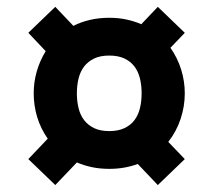

<svg xmlns="http://www.w3.org/2000/svg" viewBox="-20 -739 617 556"><path d="M118.2 -337.4Q97.7 -366.7 87.6 -400.1Q77.6 -433.6 77.6 -468.8Q77.6 -501 86.4 -532Q95.2 -563 112.3 -590.8L62 -644L140.1 -719.2L192.4 -664.1Q214.4 -675.3 240.5 -681.4Q266.6 -687.5 296.4 -687.5Q322.8 -687.5 345.7 -682.6Q368.7 -677.7 389.2 -668.9L437 -719.2L515.1 -644L473.6 -600.6Q494.1 -571.3 504.6 -537.6Q515.1 -503.9 515.1 -468.8Q515.1 -430.7 502.9 -394.3Q490.7 -357.9 467.3 -328.1L515.1 -278.3L437 -203.1L378.9 -264.2Q340.8 -250 296.4 -250Q269.5 -250 246.3 -254.9Q223.1 -259.8 202.6 -268.6L140.1 -203.1L62 -278.3ZM202.6 -468.8Q202.6 -445.8 207.5 -425.8Q212.4 -405.8 223.6 -391.1Q234.9 -376.5 252.7 -367.9Q270.5 -359.4 296.4 -359.4Q322.3 -359.4 340.3 -367.9Q358.4 -376.5 369.4 -391.1Q380.4 -405.8 385.3 -425.8Q390.1 -445.8 390.1 -468.8Q390.1 -491.7 385.3 -511.7Q380.4 -531.7 369.4 -546.4Q358.4 -561 340.3 -569.6Q322.3 -578.1 296.4 -578.1Q270.5 -578.1 252.7 -569.6Q234.9 -561 223.6 -546.4Q212.4 -531.7 207.5 -511.7Q202.6 -491.7 202.6 -468.8Z"/></svg>

Font: Candal
Style: Regular
Weight: 400
Designer: vernon adams
Foundry: vernon adams
Version: Version 1.000